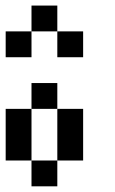

<svg xmlns="http://www.w3.org/2000/svg" viewBox="-20 -656 404 676"><path d="M0 -272.7H90.9V-181.8H0ZM0 -181.8H90.9V-90.9H0ZM90.9 -90.9H181.8V0H90.9ZM181.8 -181.8H272.7V-90.9H181.8ZM181.8 -272.7H272.7V-181.8H181.8ZM90.9 -363.6H181.8V-272.7H90.9ZM0 -545.5H90.9V-454.5H0ZM90.9 -636.4H181.8V-545.5H90.9ZM181.8 -545.5H272.7V-454.5H181.8Z"/></svg>

Font: Micro 5
Style: Regular
Weight: 400
Designer: Sarah Cadigan-Fried
Version: Version 1.000; ttfautohint (v1.8.4.7-5d5b)